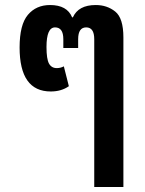

<svg xmlns="http://www.w3.org/2000/svg" viewBox="-20 -548 576 764"><path d="M355 196H471V-399Q471 -476 438.5 -502Q406 -528 361 -528Q292 -528 270 -479H267Q247 -528 179 -528Q124 -528 91 -489Q58 -450 58 -359Q58 -184 182 -184Q224 -184 254 -205L234 -284Q221 -277 206 -277Q185 -277 175 -295Q165 -313 165 -361Q165 -439 199 -439Q232 -439 232 -392V-357H291V-392Q291 -439 323 -439Q355 -439 355 -392Z"/></svg>

Font: Noto Sans Thai UI Condensed Semi
Style: Regular
Weight: 600
Width: 3
Designer: Monotype Design Team
Foundry: Monotype Imaging Inc.
Version: Version 1.901